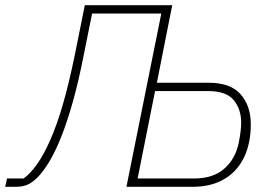

<svg xmlns="http://www.w3.org/2000/svg" viewBox="-60 -718 1048 738"><path d="M-40 0 -33 -32H31Q57 -51 82.5 -87Q108 -123 133.5 -180.5Q159 -238 182.5 -319.5Q206 -401 228 -509L266 -698H602L543 -400H742Q826 -400 865 -355.5Q904 -311 904 -241Q904 -166 877.5 -112Q851 -58 801 -29Q751 0 681 0H426L560 -666H294L262 -507Q242 -405 220 -327Q198 -249 175.5 -192.5Q153 -136 130 -97.5Q107 -59 84 -36Q63 -15 44.5 -7.5Q26 0 3 0ZM469 -32H686Q760 -32 803 -70.5Q846 -109 858 -171Q863 -197 865 -215Q867 -233 867 -247Q867 -298 838.5 -333Q810 -368 739 -368H536Z"/></svg>

Font: IBM Plex Sans ExtraLight
Style: Italic
Weight: 250
Italic angle: -11.31°
Designer: Mike Abbink, Paul van der Laan, Pieter van Rosmalen
Foundry: Bold Monday
Version: Version 3.201